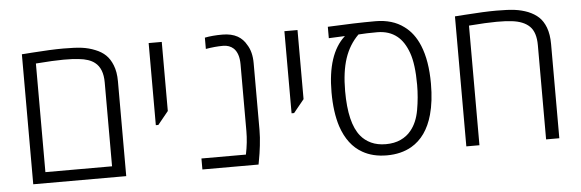

<svg xmlns="http://www.w3.org/2000/svg" viewBox="-45 -779 2801 926"><g transform="rotate(-5 1355.5 -315.5)"><path d="M83 0V-629.4Q86.9 -629.4 99.1 -630.4Q111.3 -631.3 131.3 -632.8Q178.2 -636.2 216.6 -637.9Q254.9 -639.6 284.7 -639.6Q340.8 -639.6 374.3 -635.3Q407.7 -630.9 438.5 -618.2Q468.3 -606.4 488 -587.4Q507.8 -568.4 520 -537.6Q533.2 -504.9 533.2 -459V0ZM146.5 -53.2H469.2V-459.5Q469.2 -526.9 431.6 -556.2Q404.8 -577.6 354 -582.5Q330.1 -585.9 281.2 -585.9Q233.9 -585.9 146.5 -579.1Z M696.8 -232.4V-629.9H760.3V-295.4L709 -232.4Z M901.9 0V-53.2H1117.2Q1129.4 -111.3 1129.4 -166V-489.3Q1129.4 -542 1104 -566.9Q1084 -585.4 1052.7 -585.4Q1014.2 -585.4 969.2 -577.6V-632.3Q1005.9 -639.6 1054.7 -639.6Q1098.1 -639.6 1127.9 -623Q1154.8 -607.4 1169.9 -579.6Q1192.9 -544.4 1192.9 -489.3V-166Q1192.9 -131.3 1188 -90.1Q1183.1 -48.8 1178.2 -24.4L1173.8 0Z M1354 -232.4V-629.9H1417.5V-295.4L1366.2 -232.4Z M1794.9 9.8Q1726.6 9.8 1677.2 -18.6Q1608.4 -57.1 1577.1 -150.4Q1554.7 -219.7 1554.7 -316.4Q1554.7 -500.5 1641.1 -579.6L1643.1 -581.1L1564.5 -577.6V-632.8Q1630.9 -636.2 1688.5 -637.9Q1746.1 -639.6 1794.9 -639.6Q1877.9 -639.6 1932.6 -598.6Q1979.5 -564.9 2005.4 -502Q2036.1 -427.7 2036.1 -316.4Q2036.1 -230.5 2018.1 -166.5Q1989.3 -63 1914.6 -19.5Q1863.8 9.8 1794.9 9.8ZM1794.4 -44.4Q1835.4 -44.4 1866.2 -58.6Q1897 -72.8 1916.5 -97.2Q1947.8 -134.8 1958.5 -195.6Q1969.2 -256.3 1969.2 -316.4Q1969.2 -416.5 1949.2 -472.2Q1929.2 -527.8 1895.5 -554.7Q1856.9 -585.9 1799.3 -585.9Q1770.5 -585.9 1750 -585.2Q1729.5 -584.5 1708.5 -583Q1663.1 -538.1 1641.8 -473.9Q1620.6 -409.7 1620.6 -316.4Q1620.6 -161.1 1673.3 -97.2Q1692.9 -72.8 1723.4 -58.6Q1753.9 -44.4 1794.4 -44.4Z M2179.7 0V-629.4Q2188 -629.9 2228.5 -632.8Q2274.9 -636.2 2313.2 -637.9Q2351.6 -639.6 2381.3 -639.6Q2437 -639.6 2470.2 -635.3Q2503.4 -630.9 2533.7 -619.1Q2564.5 -606.4 2584.7 -587.4Q2605 -568.4 2617.2 -536.6Q2629.9 -502.9 2629.9 -456.1V0H2565.9V-456.1Q2565.9 -518.6 2536.6 -547.4Q2507.3 -576.2 2449.7 -582.5Q2425.8 -585.9 2377.9 -585.9Q2330.6 -585.9 2243.2 -579.1V0Z"/></g></svg>

Font: Open Sans Light
Style: Regular
Weight: 300
Designer: Monotype Design Team
Foundry: Monotype Imaging Inc.
Version: Version 3.000; ttfautohint (v1.8.4)